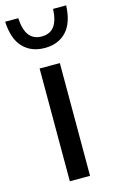

<svg xmlns="http://www.w3.org/2000/svg" viewBox="-155 -845 539 894"><g transform="rotate(-15 114.0 -398.0)"><path d="M65.5 0V-543.5H163V0ZM114.5 -629.5Q49 -629.5 9.8 -671Q-29.5 -712.5 -33 -795.5H30Q33.5 -738 54.5 -711.5Q75.5 -685 114.5 -685Q153.5 -685 174.2 -711.5Q195 -738 198 -795.5H261Q257.5 -712 218.8 -670.8Q180 -629.5 114.5 -629.5Z"/></g></svg>

Font: Encode Sans Semi Condensed Medium
Style: Regular
Weight: 500
Width: 4
Designer: Multiple Designers
Foundry: Impallari Type
Version: Version 3.000; ttfautohint (v1.8.3) -l 8 -r 50 -G 200 -x 14 